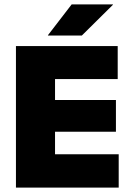

<svg xmlns="http://www.w3.org/2000/svg" viewBox="-20 -847 594 867"><path d="M52 0V-639H228.5V0ZM104.5 0V-150.5H516V0ZM156 -252V-395.5H503.5V-252ZM104.5 -490V-639H511.5V-490ZM303.5 -827H490V-825.5L349.5 -686.5H196.5V-688Z"/></svg>

Font: Anek Telugu ExtraBold
Style: Regular
Weight: 800
Designer: Omkar Bhoir (Telugu), Yesha Goshar (Latin)
Foundry: Ek Type
Version: Version 1.003